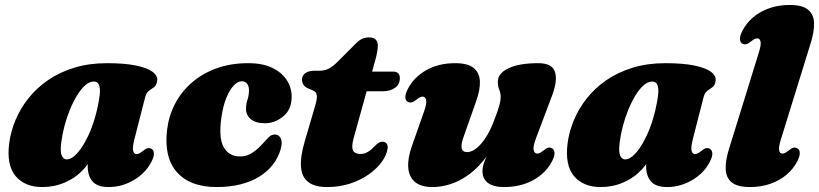

<svg xmlns="http://www.w3.org/2000/svg" viewBox="-20 -740 3306 775"><path d="M523 -180Q514 -145 517.5 -131.5Q521 -118 531 -118Q536.5 -118 542 -120.8Q547.5 -123.5 556 -130Q568 -140 575.8 -141.8Q583.5 -143.5 591 -139.5Q600.5 -134.5 601.2 -121Q602 -107.5 591 -86.5Q567.5 -41 519.8 -13Q472 15 418.5 15Q373 15 353.5 -7.8Q334 -30.5 334 -69.5Q334 -82 335 -95.5Q336 -109 337.8 -123Q339.5 -137 342 -150.5Q344.5 -164 347.5 -176.5L361.5 -136.5Q349 -91 317.5 -56.8Q286 -22.5 242.8 -3.8Q199.5 15 150.5 15Q80.5 15 43.2 -29Q6 -73 17 -161Q23 -208.5 42.5 -255.2Q62 -302 95 -343.5Q128 -385 174.2 -416.8Q220.5 -448.5 280 -466.8Q339.5 -485 411.5 -485Q483 -485 529 -475.5Q575 -466 596.2 -449.8Q617.5 -433.5 614.5 -413.5Q612 -395.5 602 -388.2Q592 -381 581.5 -373.8Q571 -366.5 566 -348ZM227 -163.5Q222.5 -125.5 229.8 -111Q237 -96.5 249 -96.5Q262.5 -96.5 277.2 -108Q292 -119.5 307 -141Q322 -162.5 336 -192Q350 -221.5 361.2 -258.2Q372.5 -295 379.5 -336.5Q386.5 -375.5 381 -393.2Q375.5 -411 359 -411Q341.5 -411 324.2 -396Q307 -381 291.2 -355.2Q275.5 -329.5 262.2 -297.2Q249 -265 240 -230.5Q231 -196 227 -163.5Z M956 -412Q940 -412 923.8 -395.2Q907.5 -378.5 894 -346Q880.5 -313.5 873.5 -265Q862 -183.5 883 -146Q904 -108.5 949 -108.5Q966 -108.5 980.8 -114.2Q995.5 -120 1009.2 -130.8Q1023 -141.5 1036.5 -156Q1055 -176.5 1065.5 -187Q1076 -197.5 1091 -197Q1106 -196.5 1113.5 -181Q1121 -165.5 1112.5 -136Q1102.5 -103 1081 -75.2Q1059.5 -47.5 1027 -27.2Q994.5 -7 951.2 4Q908 15 854 15Q747 15 694 -45.2Q641 -105.5 654.5 -217Q661.5 -273 687 -321.8Q712.5 -370.5 755 -407.2Q797.5 -444 854.8 -464.5Q912 -485 982 -485Q1043.5 -485 1083 -464.2Q1122.5 -443.5 1141 -411Q1159.5 -378.5 1157 -342Q1154.5 -294.5 1121.2 -268.5Q1088 -242.5 1049.5 -242.5Q1011.5 -242.5 992 -259.2Q972.5 -276 973 -302Q973.5 -322 979 -337.8Q984.5 -353.5 985 -374Q985.5 -390.5 978 -401.2Q970.5 -412 956 -412Z M1243 -375 1223 -383.5Q1210.5 -389 1204.8 -398.2Q1199 -407.5 1199 -419Q1199 -435.5 1212.8 -445Q1226.5 -454.5 1249.5 -454.5H1270.5Q1291 -454.5 1307.8 -463.5Q1324.5 -472.5 1341.5 -489.5L1418.5 -566.5Q1431 -579 1443.2 -584Q1455.5 -589 1470 -589Q1488 -589 1496.5 -580Q1505 -571 1505 -556.5Q1505 -548 1502.8 -532.8Q1500.5 -517.5 1495 -498L1407.5 -182.5Q1398 -147.5 1404.8 -133Q1411.5 -118.5 1435 -118.5Q1449.5 -118.5 1463 -125.8Q1476.5 -133 1492 -149.5Q1502 -160 1509 -164Q1516 -168 1524 -168Q1534 -168 1540.2 -160.8Q1546.5 -153.5 1544.5 -140.5Q1541 -114.5 1521.5 -87.2Q1502 -60 1469.5 -36.8Q1437 -13.5 1394 0.8Q1351 15 1300 15Q1251 15 1224.8 -4.8Q1198.5 -24.5 1195 -65.2Q1191.5 -106 1210 -169.5L1251 -309Q1261 -342 1258.8 -355.8Q1256.5 -369.5 1243 -375ZM1425 -371.5 1450 -451H1566.5Q1594 -451 1594 -424.5Q1594 -400 1574.8 -385.8Q1555.5 -371.5 1523 -371.5Z M2208 -141.5Q2217.5 -136.5 2218.2 -123Q2219 -109.5 2208 -88.5Q2184 -42 2133.2 -13.5Q2082.5 15 2014 15Q1972 15 1949.8 -1.5Q1927.5 -18 1927.5 -49Q1927.5 -67.5 1936.2 -90Q1945 -112.5 1956.5 -136.8Q1968 -161 1977.8 -185Q1987.5 -209 1989 -230.5L2006 -226Q1980 -157.5 1946 -111Q1912 -64.5 1874.5 -36.8Q1837 -9 1799 3Q1761 15 1726.5 15Q1678.5 15 1654.2 -6.2Q1630 -27.5 1627.8 -64.8Q1625.5 -102 1642.5 -150L1691.5 -289.5Q1703.5 -323.5 1700 -336.8Q1696.5 -350 1686.5 -350Q1681 -350 1675.5 -347.5Q1670 -345 1661.5 -338Q1649.5 -328.5 1641.8 -326.8Q1634 -325 1626.5 -328.5Q1617 -333.5 1616.2 -347Q1615.5 -360.5 1626.5 -381.5Q1650.5 -428 1700.2 -456.5Q1750 -485 1817.5 -485Q1868 -485 1891.8 -465.8Q1915.5 -446.5 1917 -412Q1918.5 -377.5 1902 -331.5L1853 -192.5Q1840.5 -159.5 1843.2 -142.8Q1846 -126 1866 -126Q1879 -126 1893.2 -134.8Q1907.5 -143.5 1921.5 -159.2Q1935.5 -175 1948.2 -197Q1961 -219 1971.5 -246Q1981 -270 1987.5 -289Q1994 -308 1997.5 -322.5Q2001 -337 2001 -347.5Q2001 -364 1995.2 -378Q1989.5 -392 1989.5 -410Q1989.5 -444 2032.5 -464.5Q2075.5 -485 2153 -485Q2208 -485 2219.8 -450.5Q2231.5 -416 2209.5 -357L2143 -180.5Q2130.5 -147 2134.2 -133.5Q2138 -120 2148 -120Q2153.5 -120 2159 -122.8Q2164.5 -125.5 2173 -132Q2185 -142 2192.8 -143.8Q2200.5 -145.5 2208 -141.5Z M2777 -180Q2768 -145 2771.5 -131.5Q2775 -118 2785 -118Q2790.5 -118 2796 -120.8Q2801.5 -123.5 2810 -130Q2822 -140 2829.8 -141.8Q2837.5 -143.5 2845 -139.5Q2854.5 -134.5 2855.2 -121Q2856 -107.5 2845 -86.5Q2821.5 -41 2773.8 -13Q2726 15 2672.5 15Q2627 15 2607.5 -7.8Q2588 -30.5 2588 -69.5Q2588 -82 2589 -95.5Q2590 -109 2591.8 -123Q2593.5 -137 2596 -150.5Q2598.5 -164 2601.5 -176.5L2615.5 -136.5Q2603 -91 2571.5 -56.8Q2540 -22.5 2496.8 -3.8Q2453.5 15 2404.5 15Q2334.5 15 2297.2 -29Q2260 -73 2271 -161Q2277 -208.5 2296.5 -255.2Q2316 -302 2349 -343.5Q2382 -385 2428.2 -416.8Q2474.5 -448.5 2534 -466.8Q2593.5 -485 2665.5 -485Q2737 -485 2783 -475.5Q2829 -466 2850.2 -449.8Q2871.5 -433.5 2868.5 -413.5Q2866 -395.5 2856 -388.2Q2846 -381 2835.5 -373.8Q2825 -366.5 2820 -348ZM2481 -163.5Q2476.5 -125.5 2483.8 -111Q2491 -96.5 2503 -96.5Q2516.5 -96.5 2531.2 -108Q2546 -119.5 2561 -141Q2576 -162.5 2590 -192Q2604 -221.5 2615.2 -258.2Q2626.5 -295 2633.5 -336.5Q2640.5 -375.5 2635 -393.2Q2629.5 -411 2613 -411Q2595.5 -411 2578.2 -396Q2561 -381 2545.2 -355.2Q2529.5 -329.5 2516.2 -297.2Q2503 -265 2494 -230.5Q2485 -196 2481 -163.5Z M3252.5 -566.5 3133 -180.5Q3122 -146 3125 -133Q3128 -120 3138 -120Q3143.5 -120 3149 -122.8Q3154.5 -125.5 3163 -132Q3175 -142 3182.8 -143.8Q3190.5 -145.5 3198 -141.5Q3207.5 -136.5 3208.2 -123Q3209 -109.5 3198 -88.5Q3182 -57.5 3154.2 -34.2Q3126.5 -11 3089.2 2Q3052 15 3007 15Q2956.5 15 2933.5 -4Q2910.5 -23 2909.2 -57.5Q2908 -92 2922.5 -138.5L3042 -524.5Q3053 -559 3050 -572Q3047 -585 3037 -585Q3031.5 -585 3026 -582.5Q3020.5 -580 3012 -573Q3000 -563.5 2992.2 -561.8Q2984.5 -560 2977 -563.5Q2967.5 -568.5 2966.8 -582Q2966 -595.5 2977 -616.5Q2993 -647.5 3020.8 -670.8Q3048.5 -694 3085.8 -707Q3123 -720 3168 -720Q3218.5 -720 3241.5 -701Q3264.5 -682 3265.8 -647.5Q3267 -613 3252.5 -566.5Z"/></svg>

Font: Fraunces
Style: Italic
Weight: 900
Italic angle: -16°
Version: Version 1.000;[0bf87f6ff]